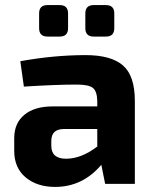

<svg xmlns="http://www.w3.org/2000/svg" viewBox="-20 -724 607 756"><path d="M215 -580H167Q134 -580 134 -613V-671Q134 -704 167 -704H215Q248 -704 248 -671V-613Q248 -580 215 -580ZM397 -580H349Q316 -580 316 -613V-671Q316 -704 349 -704H397Q430 -704 430 -671V-613Q430 -580 397 -580ZM74 -383 60 -483Q193 -507 317 -507Q417 -507 464 -466.5Q511 -426 511 -326V0H394L379 -75Q305 12 197 12Q126 12 81 -25.5Q36 -63 36 -130V-180Q36 -239 76 -272Q116 -305 187 -305H363V-327Q362 -365 345.5 -378Q329 -391 282 -391Q200 -391 74 -383ZM182 -169V-150Q182 -99 240 -99Q300 -99 363 -147V-216H230Q182 -215 182 -169Z"/></svg>

Font: Exo 2.0
Style: Bold
Weight: 700
Designer: Natanael Gama
Version: Version 1.001;PS 001.001;hotconv 1.0.70;makeotf.lib2.5.58329